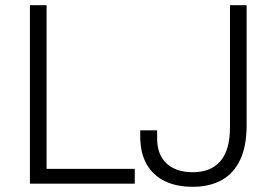

<svg xmlns="http://www.w3.org/2000/svg" viewBox="-20 -706 1063 738"><path d="M95 0V-686H159V-57H498V0ZM721 12Q658 12 613 -10Q568 -32 543.5 -75Q519 -118 519 -182V-205H584V-174Q584 -111 620.5 -77.5Q657 -44 721 -44Q790 -44 827 -86.5Q864 -129 864 -217V-686H928V-225Q928 -145 903.5 -92.5Q879 -40 832.5 -14Q786 12 721 12Z"/></svg>

Font: Archivo SemiBold ExtraLight
Style: Regular
Weight: 250
Version: Version 2.001